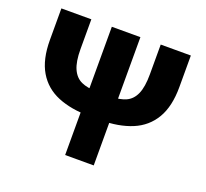

<svg xmlns="http://www.w3.org/2000/svg" viewBox="-127 -897 1122 1048"><g transform="rotate(20 434.0 -372.5)"><path d="M402 -245Q296 -245 218.5 -277Q141 -309 99.5 -379Q58 -449 58 -562V-745H232V-572Q232 -499 250.5 -458Q269 -417 304.5 -401Q340 -385 392 -385H476Q528 -385 563.5 -401Q599 -417 617 -458Q635 -499 635 -572V-745H810V-562Q810 -449 768.5 -379Q727 -309 650 -277Q573 -245 466 -245ZM351 0V-745H517V0Z"/></g></svg>

Font: Noto Sans SC Black
Style: Regular
Weight: 900
Designer: Ryoko NISHIZUKA  (kana, bopomofo & ideographs); Paul D. Hunt (Latin, Greek & Cyrillic); Sandoll Communications , Soo-you
Foundry: Adobe
Version: Version 2.004-H2;hotconv 1.0.118;makeotfexe 2.5.65603